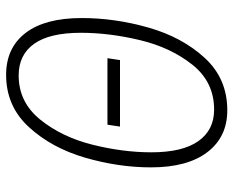

<svg xmlns="http://www.w3.org/2000/svg" viewBox="-86 -648 745 612"><g transform="rotate(-90 286.0 -341.5)"><path d="M535 -453Q535 -347 504.5 -240Q474 -133 408 -61Q342 11 241 11Q156 11 107.5 -52.5Q59 -116 59 -232Q59 -336 90 -442.5Q121 -549 187.5 -621.5Q254 -694 354 -694Q440 -694 487.5 -632Q535 -570 535 -453ZM107 -231Q107 -132 142.5 -81.5Q178 -31 243 -31Q331 -31 386 -100Q441 -169 464.5 -267Q488 -365 488 -456Q488 -555 453 -604.5Q418 -654 352 -654Q267 -654 211.5 -585.5Q156 -517 131.5 -419.5Q107 -322 107 -231ZM407 -371 401 -331H189L195 -371Z"/></g></svg>

Font: Fira Sans Extra Condensed ExtraLight
Style: Italic
Weight: 275
Width: 3
Italic angle: -8°
Designer: Carrois Corporate & Edenspiekermann AG
Foundry: Carrois Corporate GbR & Edenspiekermann AG
Version: Version 4.203